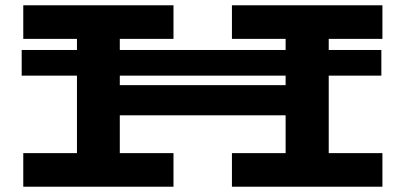

<svg xmlns="http://www.w3.org/2000/svg" viewBox="-20 -706 1528 726"><path d="M1223 -559V-517H1422V-420H1223V-127H1426V0H857V-127H1060V-270H433V-127H636V0H68V-127H271V-420H62V-517H271V-559H68V-686H636V-559H433V-517H1060V-559H857V-686H1426V-559ZM1060 -420H433V-384H1060Z"/></svg>

Font: BioRhyme Expanded ExtraBold
Style: Regular
Weight: 800
Width: 7
Designer: Aoife Mooney
Foundry: Aoife Mooney Type
Version: Version 1.001